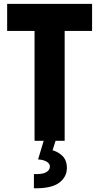

<svg xmlns="http://www.w3.org/2000/svg" viewBox="-20 -740 521 1009"><path d="M161.6 0V-601.6H319.8V0ZM17.6 -577.6V-719.7H463.9V-577.6ZM158.2 249.5V174.8Q204.6 176.3 223.4 164.8Q242.2 153.3 242.2 134.8Q242.2 120.6 226.6 110.4Q210.9 100.1 180.2 97.7L209.5 0H272L246.6 80.1L241.2 45.9Q281.2 53.7 306.4 77.6Q331.5 101.6 331.5 142.1Q331.5 190.4 290.5 220.7Q249.5 251 158.2 249.5Z"/></svg>

Font: Reddit Sans Condensed ExtraBold
Style: Regular
Weight: 800
Designer: Stephen Hutchings
Foundry: Reddit
Version: Version 1.014